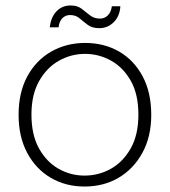

<svg xmlns="http://www.w3.org/2000/svg" viewBox="-20 -670 621 702"><path d="M289 12Q220 12 165.5 -20Q111 -52 79.5 -111Q48 -170 48 -250Q48 -332 80 -391Q112 -450 167.5 -481.5Q223 -513 291 -513Q361 -513 415.5 -481.5Q470 -450 501.5 -391Q533 -332 533 -250Q533 -170 500.5 -111Q468 -52 413.5 -20Q359 12 289 12ZM289 -28Q341 -28 385.5 -53Q430 -78 458 -127.5Q486 -177 486 -251Q486 -325 458.5 -374Q431 -423 386.5 -448Q342 -473 291 -473Q240 -473 195.5 -448Q151 -423 123 -373.5Q95 -324 95 -251Q95 -177 122.5 -127.5Q150 -78 194 -53Q238 -28 289 -28ZM343 -567Q317 -567 301 -579Q285 -591 271 -603Q257 -615 236 -615Q220 -615 208.5 -604Q197 -593 194 -570H162Q166 -607 186.5 -628.5Q207 -650 238 -650Q263 -650 278.5 -638Q294 -626 309 -614Q324 -602 346 -602Q362 -602 374 -613.5Q386 -625 389 -647H420Q418 -611 396 -589Q374 -567 343 -567Z"/></svg>

Font: DM Sans 17pt ExtraLight
Style: Regular
Weight: 250
Version: Version 4.004;gftools[0.9.30]